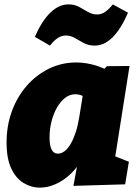

<svg xmlns="http://www.w3.org/2000/svg" viewBox="-20 -841 637 876"><path d="M162 15Q122 15 87 -6.5Q52 -28 31 -73Q10 -118 10 -191Q10 -267 34 -333Q58 -399 101.5 -449Q145 -499 203 -527.5Q261 -556 328 -556Q376 -556 425.5 -539.5Q475 -523 522 -487L435 -507L468 -539L571 -540L491 -33L424 -160L568 -103L551 0L315 7L343 -145L400 -253Q389 -168 351 -108Q313 -48 262.5 -16.5Q212 15 162 15ZM244 -140Q260 -140 275 -151.5Q290 -163 302.5 -184.5Q315 -206 325 -236Q335 -266 341 -303L363 -439L394 -378Q375 -395 358 -403Q341 -411 324 -411Q298 -411 276.5 -394Q255 -377 239 -348.5Q223 -320 214.5 -285Q206 -250 206 -214Q206 -177 215.5 -158.5Q225 -140 244 -140ZM412 -633Q384 -633 362.5 -644.5Q341 -656 321.5 -667.5Q302 -679 280 -679Q261 -679 243.5 -667.5Q226 -656 208 -633L139 -673Q171 -746 210 -783.5Q249 -821 292 -821Q320 -821 341 -809.5Q362 -798 381.5 -786.5Q401 -775 423 -775Q443 -775 460 -787Q477 -799 495 -821L564 -783Q532 -709 494 -671Q456 -633 412 -633Z"/></svg>

Font: Bitter Thin Black
Style: Italic
Weight: 900
Italic angle: -9°
Version: Version 3.020